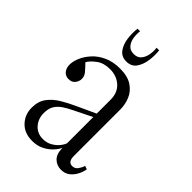

<svg xmlns="http://www.w3.org/2000/svg" viewBox="-224 -844 948 948"><g transform="rotate(45 250.0 -370.0)"><path d="M184 10Q129 10 97.5 -23.5Q66 -57 66 -105Q66 -150 88.5 -179.5Q111 -209 145 -229Q179 -249 212 -264L314 -311V-408Q314 -457 283 -485Q252 -513 205 -513Q162 -513 134 -492Q106 -471 95 -451Q118 -427 129.5 -413Q141 -399 141 -380Q141 -363 129.5 -348Q118 -333 95 -333Q73 -333 60.5 -348.5Q48 -364 48 -387Q48 -410 59.5 -437.5Q71 -465 94.5 -491Q118 -517 154 -533.5Q190 -550 239 -550Q292 -550 323.5 -529Q355 -508 368.5 -475.5Q382 -443 382 -408V-84Q382 -42 411 -42Q430 -42 441 -57.5Q452 -73 456 -88L474 -82Q471 -62 460 -40.5Q449 -19 430.5 -4.5Q412 10 385 10Q355 10 334.5 -10Q314 -30 314 -72Q306 -54 288 -35Q270 -16 244 -3Q218 10 184 10ZM127 -128Q127 -89 151 -61.5Q175 -34 215 -34Q241 -34 261.5 -45.5Q282 -57 295.5 -73Q309 -89 314 -104V-287L219 -240Q196 -229 175 -215.5Q154 -202 140.5 -182Q127 -162 127 -128ZM235 -596Q201 -596 183 -621Q165 -646 160.5 -681.5Q156 -717 160 -750H178Q175 -728 178.5 -704.5Q182 -681 195.5 -664.5Q209 -648 235 -648Q261 -648 274.5 -664.5Q288 -681 292 -704.5Q296 -728 293 -750H311Q315 -717 310 -681.5Q305 -646 287.5 -621Q270 -596 235 -596Z"/></g></svg>

Font: Xanh Mono
Style: Regular
Weight: 400
Monospace: yes
Designer: Lam Bao, Duy Dao
Foundry: Yellow Type Foundry
Version: Version 3.101; ttfautohint (v1.8.3)